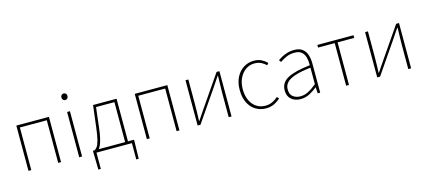

<svg xmlns="http://www.w3.org/2000/svg" viewBox="-61 -1228 4355 1958"><g transform="rotate(-15 2116.0 -249.0)"><path d="M96 0V-478H440V0H410V-450H126V0Z M632 0V-478H662V0ZM646 -600Q633 -600 623.5 -610Q614 -620 614 -636Q614 -651 623.5 -660.5Q633 -670 646 -670Q660 -670 669 -660.5Q678 -651 678 -636Q678 -620 669 -610Q660 -600 646 -600Z M814 0V172H788L784 -12V-28H1218V-12L1214 172H1188V0ZM1124 -10V-450H930L906 -246Q898 -175 887.5 -131Q877 -87 866 -63Q855 -39 844.5 -27.5Q834 -16 826 -10L802 -28Q817 -36 830.5 -55Q844 -74 856 -118.5Q868 -163 878 -248L906 -478H1154V-10Z M1346 0V-478H1690V0H1660V-450H1376V0Z M1882 0V-478H1912V-224Q1912 -184 1911 -137Q1910 -90 1908 -42H1912Q1927 -65 1947 -94.5Q1967 -124 1982 -146L2210 -478H2240V0H2210V-254Q2210 -294 2211.5 -341Q2213 -388 2214 -436H2210Q2195 -414 2175 -384.5Q2155 -355 2140 -332L1912 0Z M2604 12Q2543 12 2494.5 -17.5Q2446 -47 2418 -103Q2390 -159 2390 -238Q2390 -318 2420 -374.5Q2450 -431 2498.5 -460.5Q2547 -490 2604 -490Q2654 -490 2687 -472Q2720 -454 2744 -430L2726 -410Q2704 -433 2673.5 -447.5Q2643 -462 2604 -462Q2553 -462 2512 -433.5Q2471 -405 2446.5 -354.5Q2422 -304 2422 -238Q2422 -172 2444.5 -122Q2467 -72 2508 -44Q2549 -16 2604 -16Q2645 -16 2679 -32.5Q2713 -49 2738 -72L2756 -52Q2726 -24 2688.5 -6Q2651 12 2604 12Z M2970 12Q2933 12 2901.5 -1.5Q2870 -15 2851 -43.5Q2832 -72 2832 -117Q2832 -197 2908 -238.5Q2984 -280 3146 -298Q3147 -337 3138.5 -375Q3130 -413 3104 -437.5Q3078 -462 3028 -462Q2977 -462 2936 -442.5Q2895 -423 2872 -406L2856 -428Q2871 -440 2897 -454.5Q2923 -469 2957 -479.5Q2991 -490 3030 -490Q3086 -490 3118 -465Q3150 -440 3163 -399Q3176 -358 3176 -310V0H3150L3146 -64H3144Q3107 -34 3062.5 -11Q3018 12 2970 12ZM2972 -16Q3016 -16 3057 -37Q3098 -58 3146 -98V-272Q3041 -260 2979.5 -239.5Q2918 -219 2891 -189Q2864 -159 2864 -118Q2864 -63 2896.5 -39.5Q2929 -16 2972 -16Z M3450 0V-450H3274V-478H3656V-450H3480V0Z M3778 0V-478H3808V-224Q3808 -184 3807 -137Q3806 -90 3804 -42H3808Q3823 -65 3843 -94.5Q3863 -124 3878 -146L4106 -478H4136V0H4106V-254Q4106 -294 4107.5 -341Q4109 -388 4110 -436H4106Q4091 -414 4071 -384.5Q4051 -355 4036 -332L3808 0Z"/></g></svg>

Font: Source Sans 3 Variable
Style: Regular
Weight: 200
Designer: Paul D. Hunt
Foundry: Adobe Systems Incorporated
Version: Version 3.026